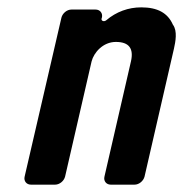

<svg xmlns="http://www.w3.org/2000/svg" viewBox="-20 -502 498 522"><path d="M450 -435C436 -467 408 -482 364 -482C329 -482 296 -470 269 -447C263 -442 255 -445 256 -451L257 -454C260 -466 252 -476 240 -476H174C162 -476 150 -466 147 -454L47 -22C44 -10 52 0 64 0H130C142 0 154 -10 157 -22L229 -335C235 -359 260 -388 295 -388C331 -388 344 -370 336 -335L264 -22C261 -10 269 0 281 0H346C358 0 370 -10 373 -22L453 -370C457 -388 463 -418 450 -435Z"/></svg>

Font: DIN Rundschrift
Style: MittelKursiv
Weight: 400
Version: Version 1.027